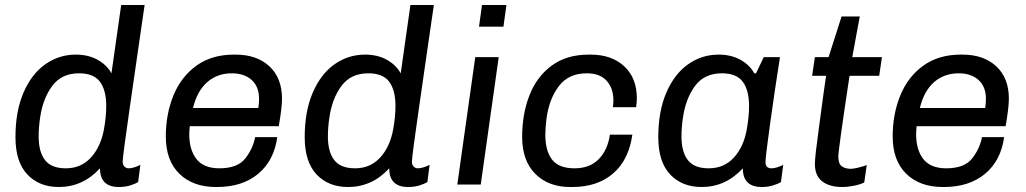

<svg xmlns="http://www.w3.org/2000/svg" viewBox="-20 -740 4115 770"><path d="M427 -446 466 -720H560L539 -576Q531 -520 501.5 -316Q472 -112 472 -92Q472 -79 479 -72Q486 -65 496 -65Q507 -65 520.5 -69.5Q534 -74 543 -79L534 -10Q521 -2 501 4Q481 10 457 10Q381 10 381 -65Q312 10 216 10Q137 10 89.5 -40.5Q42 -91 42 -190Q42 -294 74.5 -369Q107 -444 162 -482.5Q217 -521 284 -521Q334 -521 371 -500.5Q408 -480 427 -446ZM141 -269Q135 -229 135 -193Q135 -131 160.5 -98Q186 -65 244 -65Q305 -65 344.5 -108Q384 -151 397 -222Q406 -272 406 -315Q406 -378 381 -412Q356 -446 297 -446Q227 -446 189.5 -395.5Q152 -345 141 -269Z M1111 -344Q1111 -309 1098 -234H741Q739 -212 739 -202Q739 -139 768 -102Q797 -65 860 -65Q933 -65 964 -105Q995 -145 1003 -190H1092Q1079 -96 1015.5 -43Q952 10 850 10H846Q754 10 699.5 -43Q645 -96 645 -193Q645 -282 675.5 -357Q706 -432 767.5 -476.5Q829 -521 918 -521H925Q1010 -521 1060.5 -474Q1111 -427 1111 -344ZM754 -307H1016Q1019 -327 1019 -343Q1019 -393 989 -419.5Q959 -446 910 -446Q852 -446 811.5 -411Q771 -376 754 -307Z M1587 -446 1626 -720H1720L1699 -576Q1691 -520 1661.5 -316Q1632 -112 1632 -92Q1632 -79 1639 -72Q1646 -65 1656 -65Q1667 -65 1680.5 -69.5Q1694 -74 1703 -79L1694 -10Q1681 -2 1661 4Q1641 10 1617 10Q1541 10 1541 -65Q1472 10 1376 10Q1297 10 1249.5 -40.5Q1202 -91 1202 -190Q1202 -294 1234.5 -369Q1267 -444 1322 -482.5Q1377 -521 1444 -521Q1494 -521 1531 -500.5Q1568 -480 1587 -446ZM1301 -269Q1295 -229 1295 -193Q1295 -131 1320.5 -98Q1346 -65 1404 -65Q1465 -65 1504.5 -108Q1544 -151 1557 -222Q1566 -272 1566 -315Q1566 -378 1541 -412Q1516 -446 1457 -446Q1387 -446 1349.5 -395.5Q1312 -345 1301 -269Z M1999 -633H1901L1913 -720H2011ZM1908 0H1814L1886 -511H1980Z M2534 -346Q2534 -330 2531 -310H2438Q2440 -328 2440 -337Q2440 -386 2413 -416Q2386 -446 2333 -446Q2261 -446 2222 -395.5Q2183 -345 2172 -267Q2167 -227 2167 -200Q2167 -135 2194 -100Q2221 -65 2284 -65Q2345 -65 2381 -101.5Q2417 -138 2426 -200H2516Q2502 -99 2439 -44.5Q2376 10 2275 10H2267Q2179 10 2126.5 -43Q2074 -96 2074 -191Q2074 -282 2103 -357Q2132 -432 2192 -476.5Q2252 -521 2341 -521H2349Q2433 -521 2483.5 -474Q2534 -427 2534 -346Z M3005 -446H3012L3043 -511H3108Q3086 -371 3068 -241Q3050 -111 3050 -90Q3050 -65 3074 -65Q3085 -65 3098.5 -69.5Q3112 -74 3121 -79L3112 -10Q3099 -2 3079 4Q3059 10 3035 10Q2959 10 2959 -65Q2890 10 2794 10Q2715 10 2667.5 -40.5Q2620 -91 2620 -190Q2620 -294 2652.5 -369Q2685 -444 2740 -482.5Q2795 -521 2862 -521Q2912 -521 2949 -500.5Q2986 -480 3005 -446ZM2719 -269Q2713 -229 2713 -193Q2713 -131 2738.5 -98Q2764 -65 2822 -65Q2884 -65 2923.5 -108.5Q2963 -152 2975 -222Q2984 -272 2984 -315Q2984 -378 2959 -412Q2934 -446 2875 -446Q2805 -446 2767.5 -395.5Q2730 -345 2719 -269Z M3428 -674 3398 -511H3517L3506 -436H3387Q3342 -139 3342 -112Q3342 -83 3356 -73Q3370 -63 3392 -63Q3403 -63 3423 -68Q3443 -73 3456 -78L3446 -8Q3429 0 3404.5 5Q3380 10 3358 10Q3307 10 3277.5 -12.5Q3248 -35 3248 -83Q3248 -110 3264 -226Q3280 -342 3283 -367L3293 -436H3237L3248 -511H3303L3355 -674Z M4026 -344Q4026 -309 4013 -234H3656Q3654 -212 3654 -202Q3654 -139 3683 -102Q3712 -65 3775 -65Q3848 -65 3879 -105Q3910 -145 3918 -190H4007Q3994 -96 3930.5 -43Q3867 10 3765 10H3761Q3669 10 3614.5 -43Q3560 -96 3560 -193Q3560 -282 3590.5 -357Q3621 -432 3682.5 -476.5Q3744 -521 3833 -521H3840Q3925 -521 3975.5 -474Q4026 -427 4026 -344ZM3669 -307H3931Q3934 -327 3934 -343Q3934 -393 3904 -419.5Q3874 -446 3825 -446Q3767 -446 3726.5 -411Q3686 -376 3669 -307Z"/></svg>

Font: Chivo
Style: Italic
Weight: 400
Italic angle: -8.05°
Designer: Hector Gatti
Foundry: Omnibus-Type
Version: Version 1.007